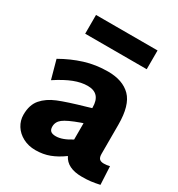

<svg xmlns="http://www.w3.org/2000/svg" viewBox="-194 -948 1003 1081"><g transform="rotate(30 308.0 -407.0)"><path d="M40 0ZM613 -6Q581 1 556.5 4Q532 7 499 7Q403 7 373 -55Q331 -24 289 -8Q247 8 197 8Q152 8 116 -11Q80 -30 60 -62Q40 -94 40 -132Q40 -196 72.5 -233.5Q105 -271 160 -293.5Q215 -316 327 -348L357 -357V-361Q357 -453 273 -453Q232 -453 185 -435Q138 -417 77 -377L44 -497Q112 -536 182.5 -558Q253 -580 332 -580Q428 -580 479.5 -528Q531 -476 531 -350V-160Q531 -138 540 -128.5Q549 -119 569 -119Q588 -119 607 -124ZM258 -117Q300 -117 357 -153V-259L342 -254Q267 -227 240.5 -206.5Q214 -186 214 -155Q214 -135 224.5 -126Q235 -117 258 -117ZM113 -822H513V-700H113Z"/></g></svg>

Font: Martel Sans Black
Style: Regular
Weight: 900
Designer: Dan Reynolds and Mathieu Réguer
Foundry: Dan Reynolds and Mathieu Réguer
Version: Version 1.002; ttfautohint (v1.1) -l 5 -r 5 -G 72 -x 0 -D la